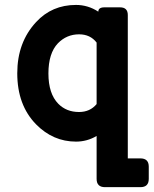

<svg xmlns="http://www.w3.org/2000/svg" viewBox="-20 -567 626 782"><path d="M289.6 9.8Q196.3 9.8 127 -60.5Q50.3 -138.7 50.3 -268.6Q50.3 -394.5 127 -477.1Q191.4 -546.9 289.6 -546.9Q338.4 -546.9 380.4 -519.5Q380.4 -537.1 405.3 -537.1H468.8Q500.5 -537.1 500.5 -505.9V78.1H551.8Q585.9 78.1 585.9 111.8V161.6Q585.9 195.3 551.8 195.3Q551.8 195.3 407.7 195.3Q373.5 195.3 373.5 161.6V-13.2Q334.5 9.8 289.6 9.8ZM373.5 -143.1Q373.5 -143.1 373.5 -393.6Q347.7 -427.2 302.2 -427.2Q251.5 -427.2 215.8 -390.6Q177.2 -350.1 177.2 -267.8Q177.2 -185.5 217.3 -144.5Q250.5 -110.8 301.8 -110.8Q346.7 -110.8 373.5 -143.1Z"/></svg>

Font: Simply Mono
Style: Bold
Weight: 700
Designer: Wojciech Kalinowski "wmk69" (wmk69@o2.pl)
Foundry: Wojciech Kalinowski "wmk69" (wmk69@o2.pl)
Version: Version 1.0.0